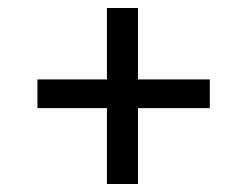

<svg xmlns="http://www.w3.org/2000/svg" viewBox="-20 -544 622 483"><path d="M249 -81.1V-272H74.2V-344.2H249V-523.9H327.1V-344.2H507.8V-272H327.1V-81.1Z"/></svg>

Font: Literata Book Medium
Style: Regular
Weight: 500
Designer: Latin by Veronika Burian and Jose Scaglione. Greek by Irene Vlachou. Cyrillic by Vera Evstafieva
Foundry: TypeTogether
Version: Version 2.003;PS 002.003;hotconv 1.0.88;makeotf.lib2.5.64775